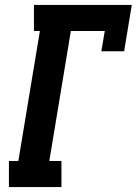

<svg xmlns="http://www.w3.org/2000/svg" viewBox="-20 -755 552 775"><path d="M16 0V-105H54L141 -630H117V-735H512L481 -548H389L403 -630H266L179 -105H228V0Z"/></svg>

Font: Iosevka Slab Extrabold Oblique
Style: Regular
Weight: 800
Italic angle: -9°
Monospace: yes
Designer: Belleve Invis
Foundry: Belleve Invis
Version: Version 11.1.1; ttfautohint (v1.8.3)